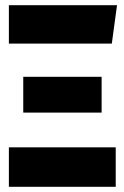

<svg xmlns="http://www.w3.org/2000/svg" viewBox="-20 -715 476 735"><path d="M428 -695 408 -548H14V-695ZM369 -421V-284H69V-421ZM423 -151V0H14V-151Z"/></svg>

Font: Fira Sans Extra Condensed ExtraBold
Style: Regular
Weight: 800
Width: 1
Designer: Carrois Corporate & Edenspiekermann AG
Foundry: Carrois Corporate GbR & Edenspiekermann AG
Version: Version 4.203